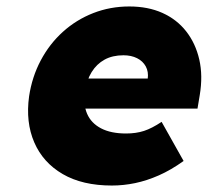

<svg xmlns="http://www.w3.org/2000/svg" viewBox="-20 -564 643 594"><path d="M326 10Q235 10 174 -25.5Q113 -61 86 -123.5Q59 -186 70 -266Q79 -326 106 -377Q133 -428 174.5 -465.5Q216 -503 268.5 -523.5Q321 -544 380 -544Q438 -544 482.5 -524Q527 -504 556 -467Q585 -430 596.5 -380Q608 -330 598 -270L591 -228H171L161 -321H455L434 -301L437 -320Q440 -342 431 -358.5Q422 -375 404 -384Q386 -393 362 -393Q328 -393 303.5 -379.5Q279 -366 263.5 -341Q248 -316 243 -281Q237 -241 249.5 -212Q262 -183 292.5 -167Q323 -151 370 -151Q401 -151 425.5 -159Q450 -167 480 -187L548 -66Q509 -38 471.5 -21.5Q434 -5 398 2.5Q362 10 326 10Z"/></svg>

Font: Lexend ExtBd
Style: Italic
Weight: 800
Italic angle: -8.13011°
Designer: Bonnie Shaver-Troup, Thomas Jockin
Foundry: Lexend
Version: Version 1.007